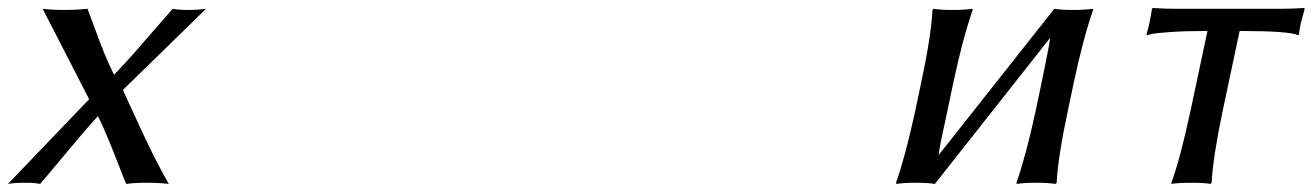

<svg xmlns="http://www.w3.org/2000/svg" viewBox="-1636 -455 3269 478"><path d="M-1414.1 -208 -1529.8 -433.1Q-1506.8 -430.2 -1473.1 -430.2Q-1444.8 -430.2 -1418 -433.1Q-1411.6 -416.5 -1398.9 -381.6Q-1386.2 -346.7 -1375.5 -320.3Q-1364.7 -293.9 -1352.1 -269Q-1328.1 -293.5 -1304.4 -320.3Q-1280.8 -347.2 -1251.5 -381.1Q-1222.2 -415 -1206.1 -433.1Q-1191.4 -430.2 -1168.9 -430.2Q-1144.5 -430.2 -1123 -433.1L-1330.1 -231Q-1321.3 -212.4 -1296.9 -158.9Q-1272.5 -105.5 -1254.2 -68.8Q-1235.8 -32.2 -1215.8 2.9Q-1238.3 0 -1271 0Q-1300.8 0 -1321.8 2.9Q-1330.1 -16.6 -1343.3 -50.8Q-1356.4 -85 -1368.2 -113Q-1379.9 -141.1 -1392.1 -166Q-1421.4 -134.3 -1470 -75.7Q-1518.6 -17.1 -1536.1 2.9Q-1550.8 0 -1568.8 0Q-1601.6 0 -1616.2 2.9Z M657.7 -251Q682.1 -364.7 685.5 -430.2L688.5 -433.1Q705.6 -430.2 735.4 -430.2Q765.1 -430.2 784.7 -433.1L785.6 -430.2Q761.2 -360.8 737.8 -251L722.7 -179.2Q719.7 -164.1 714.4 -140.4Q709 -116.7 705.8 -99.9Q702.6 -83 700.7 -68.8L988.8 -433.1Q1005.9 -430.2 1035.6 -430.2Q1064.9 -430.2 1084.5 -433.1L1085.4 -430.2Q1061 -360.8 1037.6 -251L1022.5 -179.2Q998 -64.9 994.6 0L991.7 2.9Q973.1 0 944.8 0Q913.6 0 895.5 2.9L894.5 0Q918 -66.4 942.4 -179.2L957.5 -251Q960.4 -265.1 965.1 -288.3Q969.7 -311.5 973.1 -328.9Q976.6 -346.2 978.5 -360.8L691.4 2.9Q673.3 0 644.5 0Q613.8 0 595.7 2.9L594.7 0Q618.2 -66.4 642.6 -179.2Z M1370.1 -377.9Q1314.5 -377.9 1277.1 -375.2Q1239.7 -372.6 1230 -370.1L1220.2 -367.2L1218.3 -370.1Q1225.6 -391.6 1231.9 -433.1L1234.4 -435.1Q1264.6 -433.1 1289.1 -433.1H1555.2Q1580.1 -433.1 1610.4 -435.1L1612.3 -433.1Q1599.6 -391.1 1598.1 -370.1L1596.2 -367.2Q1574.7 -377.9 1450.2 -377.9L1408.2 -180.2Q1383.8 -64 1380.4 0L1377 2.9Q1364.3 0 1330.1 0Q1314.5 0 1302 0.7Q1289.6 1.5 1285.2 2L1280.3 2.9V0Q1302.2 -59.6 1328.1 -180.2Z"/></svg>

Font: Linear Smooth
Style: Italic
Weight: 400
Designer: Philipp H. Poll, Flanker
Foundry: Philipp H. Poll, reworked by Flanker
Version: Version 1.061 | FøM Fix